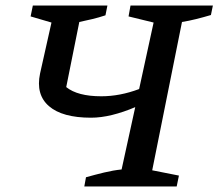

<svg xmlns="http://www.w3.org/2000/svg" viewBox="-20 -670 785 690"><path d="M283 0 289 -33Q321 -42 354 -50Q387 -58 417 -61L466 -285Q424 -267 383.5 -257Q343 -247 307 -247Q204 -247 156 -288.5Q108 -330 124 -406L165 -589L90 -611L98 -650H366L359 -615Q335 -607 312 -601.5Q289 -596 265 -591L218 -357Q259 -324 344 -324Q411 -324 480 -350L532 -589L442 -611L449 -650H745L738 -616Q711 -608 685 -601.5Q659 -595 634 -591L527 -58L623 -39L615 0Z"/></svg>

Font: Piazzolla Medium
Style: Italic
Weight: 500
Italic angle: -11.3°
Designer: Juan Pablo del Peral
Foundry: Huerta Tipografica
Version: Version 1.330